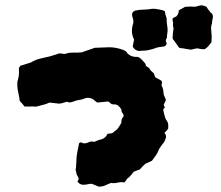

<svg xmlns="http://www.w3.org/2000/svg" viewBox="-20 -659 828 719"><path d="M774 -572Q770 -562 770.5 -552.5Q771 -543 772 -532Q773 -525 772.5 -517.5Q772 -510 772 -501Q767 -494 761 -487Q755 -480 747 -475Q739 -474 732.5 -475.5Q726 -477 718 -478Q714 -477 708 -476Q702 -475 695 -473Q692 -474 689 -474Q686 -474 682 -475Q678 -476 673.5 -476.5Q669 -477 665 -478Q661 -478 658 -478.5Q655 -479 651 -480Q645 -488 639 -497Q633 -506 627 -513Q627 -517 626.5 -519.5Q626 -522 627 -524Q627 -530 627.5 -535.5Q628 -541 629 -546Q631 -551 629 -557Q627 -563 628 -568Q629 -574 627 -579.5Q625 -585 627 -591L641 -598Q645 -603 647.5 -608.5Q650 -614 649 -620Q654 -623 660 -626Q666 -629 672 -633Q674 -634 677 -633.5Q680 -633 682 -634Q693 -635 703 -634Q713 -633 723 -637Q732 -640 739 -638.5Q746 -637 753 -634Q756 -630 758 -626Q760 -622 764 -619Q766 -615 768.5 -612.5Q771 -610 774 -608Q779 -599 776.5 -590Q774 -581 774 -572ZM606 -531Q606 -528 605.5 -524.5Q605 -521 605 -518Q604 -515 602.5 -512.5Q601 -510 601 -507Q601 -504 602.5 -501Q604 -498 604 -496Q602 -484 587 -484Q572 -483 560 -478Q548 -474 536.5 -471.5Q525 -469 512 -469Q508 -469 505 -468.5Q502 -468 500 -468Q483 -471 477 -485Q478 -491 479.5 -497.5Q481 -504 482 -511Q474 -527 474 -543Q474 -548 474.5 -552.5Q475 -557 476 -562Q483 -578 476 -596Q475 -597 475 -600Q472 -613 485 -619Q494 -621 502 -622Q510 -623 518 -623Q533 -623 549 -626Q560 -627 573 -624Q578 -623 583.5 -622Q589 -621 593 -619Q598 -618 598 -614Q598 -610 599 -606Q600 -602 602 -597Q604 -592 604 -588Q604 -574 606.5 -560Q609 -546 606 -531ZM610 -178Q607 -172 603 -168.5Q599 -165 596 -162Q606 -149 599 -137Q596 -127 589 -120Q585 -114 580 -107.5Q575 -101 573 -94Q569 -84 562.5 -75.5Q556 -67 549 -57Q545 -55 539.5 -52.5Q534 -50 527 -47Q524 -46 521.5 -43Q519 -40 515 -37L503 -24Q498 -23 492.5 -20.5Q487 -18 481 -16Q477 -11 472.5 -5.5Q468 0 463 5Q457 8 454 13.5Q451 19 446 24Q433 22 420.5 25Q408 28 396 26Q385 30 374.5 35Q364 40 350 40Q345 38 338 35Q331 32 323 29Q322 30 319 29.5Q316 29 314 30Q302 33 290 33Q276 31 270 20Q271 18 272.5 16Q274 14 275 12Q274 7 271.5 2.5Q269 -2 267 -6Q266 -9 265.5 -13.5Q265 -18 263 -22Q265 -30 265 -38.5Q265 -47 266 -54Q266 -71 269 -86.5Q272 -102 275 -117Q275 -125 283 -126Q285 -125 288.5 -124Q292 -123 294 -122Q302 -122 307.5 -124.5Q313 -127 319 -129Q321 -129 325 -129Q329 -129 334 -128Q338 -130 343 -132Q348 -134 354 -136Q374 -139 383 -158Q388 -159 391.5 -159Q395 -159 399 -160Q404 -162 406.5 -165Q409 -168 413 -170Q420 -175 424.5 -182.5Q429 -190 434 -198Q435 -201 435 -210Q437 -213 438.5 -217Q440 -221 443 -223Q443 -231 438.5 -236Q434 -241 435 -248Q430 -257 423 -263Q416 -269 405 -268Q404 -268 402 -268.5Q400 -269 398 -269Q394 -272 391.5 -274.5Q389 -277 385 -279Q375 -278 365 -277Q355 -276 344 -275Q337 -280 330.5 -285.5Q324 -291 315 -292Q305 -294 296.5 -290Q288 -286 278 -285Q269 -284 260 -280.5Q251 -277 241 -275Q239 -276 235.5 -276.5Q232 -277 230 -278Q220 -275 213.5 -273Q207 -271 200 -271L166 -275Q162 -274 158 -272Q154 -270 151 -269Q143 -267 135.5 -265Q128 -263 121 -261Q114 -259 107 -260Q100 -261 93 -260H72Q68 -265 63.5 -270.5Q59 -276 54 -281Q52 -297 48 -314.5Q44 -332 45 -352Q48 -362 50 -373.5Q52 -385 51 -398Q49 -405 57 -413Q65 -415 72 -417.5Q79 -420 86 -422Q95 -424 99 -427Q115 -436 132.5 -440Q150 -444 167 -448Q176 -451 185 -453.5Q194 -456 201 -459Q210 -459 216.5 -457.5Q223 -456 230 -459Q236 -461 242 -461.5Q248 -462 254 -462Q263 -462 271 -462Q279 -462 286 -463L335 -480Q348 -480 361.5 -481Q375 -482 389 -482Q412 -482 436 -474Q438 -473 441 -472Q444 -471 446 -470Q448 -469 450 -468Q452 -467 453 -465Q467 -444 496 -446Q496 -446 496.5 -445.5Q497 -445 498 -445Q500 -444 501.5 -443.5Q503 -443 504 -442Q510 -437 515 -431.5Q520 -426 524 -421Q526 -417 526 -413Q530 -409 534.5 -407Q539 -405 541 -400Q545 -393 550 -390Q556 -386 557.5 -380.5Q559 -375 562 -369Q567 -367 573 -363.5Q579 -360 584 -357Q585 -355 586 -353.5Q587 -352 587 -351Q587 -348 586 -345.5Q585 -343 585 -340V-338Q590 -331 591 -322.5Q592 -314 593 -306Q594 -301 597 -295.5Q600 -290 601 -285Q600 -280 597.5 -276Q595 -272 593 -267L597 -256L598 -258Q598 -256 599 -255Q598 -256 597 -256Q590 -252 592 -243Q595 -233 597 -223.5Q599 -214 605 -206Q610 -199 610 -191.5Q610 -184 610 -178Z"/></svg>

Font: Darumadrop One
Style: Regular
Weight: 400
Version: Version 1.000